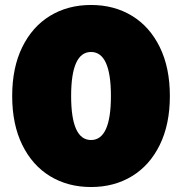

<svg xmlns="http://www.w3.org/2000/svg" viewBox="-20 -736 732 772"><path d="M181.5 -27.5C229.2 1.5 284 16 346 16C408 16 462.8 1.5 510.5 -27.5C558.2 -56.5 595.5 -98.5 622.5 -153.5C649.5 -208.5 663 -274 663 -350C663 -426 649.5 -491.5 622.5 -546.5C595.5 -601.5 558.2 -643.5 510.5 -672.5C462.8 -701.5 408 -716 346 -716C284 -716 229.2 -701.5 181.5 -672.5C133.8 -643.5 96.5 -601.5 69.5 -546.5C42.5 -491.5 29 -426 29 -350C29 -274 42.5 -208.5 69.5 -153.5C96.5 -98.5 133.8 -56.5 181.5 -27.5ZM426 -350C426 -232 399.3 -173 346 -173C292.7 -173 266 -232 266 -350C266 -468 292.7 -527 346 -527C399.3 -527 426 -468 426 -350Z"/></svg>

Font: Montserrat Custom Black
Style: Regular
Weight: 900
Designer: Julieta Ulanovsky
Foundry: Julieta Ulanovsky
Version: Version 7.200